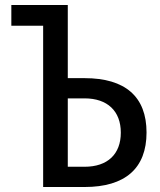

<svg xmlns="http://www.w3.org/2000/svg" viewBox="-20 -749 642 769"><path d="M152.8 0H318.8C481.4 0 566.9 -74.7 566.9 -218.3C566.9 -361.3 482.4 -436 318.8 -436H251.5V-729H25.4V-646H152.8ZM251.5 -81.1V-355H318.8C410.2 -355 463.9 -304.2 463.9 -217.8C463.9 -131.3 410.6 -81.1 318.8 -81.1Z"/></svg>

Font: Hack
Style: Regular
Weight: 400
Monospace: yes
Designer: Christopher Simpkins
Foundry: Christopher Simpkins
Version: Version 2.010